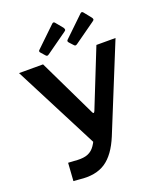

<svg xmlns="http://www.w3.org/2000/svg" viewBox="-171 -1070 993 1180"><g transform="rotate(-20 325.5 -480.0)"><path d="M104 -4 112 -121 149 -119Q196 -114 226 -121.5Q256 -129 276.5 -152Q297 -175 313 -216L523 -742H648L420 -182Q376 -75 311.5 -32Q247 11 144 -1ZM313 -166 17 -742H174L357 -362Q364 -347 372 -364L407 -354ZM331 -957 369 -911Q374 -904 374.5 -897.5Q375 -891 365 -885L230 -789Q222 -783 217 -783Q212 -783 207 -789L185 -814Q174 -825 183 -833L313 -958Q323 -967 331 -957ZM516 -957 553 -911Q559 -904 559.5 -897.5Q560 -891 550 -885L415 -789Q407 -783 402 -783Q397 -783 392 -789L369 -814Q359 -825 368 -833L498 -958Q508 -967 516 -957Z"/></g></svg>

Font: Libre Franklin SemiBold
Style: Regular
Weight: 600
Designer: Pablo Impallari, Rodrigo Fuenzalida, Nhung Nguyen
Foundry: Impallari Type
Version: Version 3.000